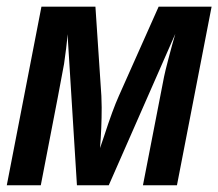

<svg xmlns="http://www.w3.org/2000/svg" viewBox="-23 -548 646 568"><path d="M298.8 0H204.6L176.8 -446.8Q175.8 -430.2 172.6 -404.3Q169.4 -378.4 166.5 -358.9Q163.6 -339.4 97.7 0H-2.9L99.6 -528.3H259.3L276.9 -264.2L277.8 -230.5Q277.8 -168.5 272.9 -109.9L285.2 -146Q310.5 -224.1 328.6 -264.2L446.3 -528.3H603L500.5 0H399.9L462.4 -321.3Q464.8 -334 475.6 -375.2Q486.3 -416.5 495.6 -447.8Z"/></svg>

Font: Cousine
Style: Bold Italic
Weight: 700
Italic angle: -12°
Monospace: yes
Designer: Steve Matteson
Foundry: Ascender Corporation
Version: Version 1.20